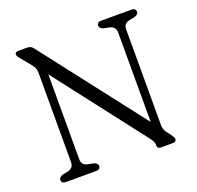

<svg xmlns="http://www.w3.org/2000/svg" viewBox="-123 -831 988 963"><g transform="rotate(-20 371.0 -350.0)"><path d="M254 -19Q254 0 230.5 0H70.5Q47 0 47 -19Q47 -34 68.5 -40.5L96.5 -46Q128 -53.5 128 -85V-558.5Q128 -576.5 123.5 -587.2Q119 -598 110.5 -608L65 -663.5Q52.5 -677.5 52.5 -686Q52.5 -700 70.5 -700H115.5Q127 -700 134.8 -696.5Q142.5 -693 150 -683L572.5 -137.5V-615Q572.5 -646.5 540 -654L511.5 -659.5Q490 -666.5 490 -681Q490 -700 513.5 -700H673.5Q697 -700 697 -681Q697 -666 675 -659.5L647 -654Q631.5 -650.5 623.5 -641.5Q615.5 -632.5 615.5 -615V-103Q615.5 -84 626.5 -67.5L648.5 -38.5Q659.5 -22.5 659.5 -16Q659.5 0 640 0H576Q558.5 0 558.5 -16Q558.5 -28 555 -36.8Q551.5 -45.5 539.5 -61L171.5 -537.5V-85Q171.5 -67.5 179.8 -58.5Q188 -49.5 204 -46L232 -40.5Q254 -34 254 -19Z"/></g></svg>

Font: Fraunces 72pt SuperSoft Light
Style: Regular
Weight: 300
Version: Version 1.000;[0bf87f6ff]